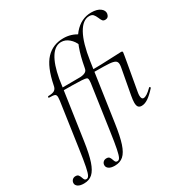

<svg xmlns="http://www.w3.org/2000/svg" viewBox="-326 -890 1261 1329"><g transform="rotate(-30 304.5 -225.5)"><path d="M-103 237Q-103 222 -93 211.5Q-83 201 -67 201Q-52 201 -45 209Q-38 217 -33 232Q-29 245 -24.5 251Q-20 257 -10 257Q2 257 10.5 241.5Q19 226 28 182Q37 138 50 47L101 -306Q103 -326 103 -332Q103 -351 92 -356Q81 -361 46 -361Q43 -361 43 -366Q43 -368 44.5 -370.5Q46 -373 47 -373Q82 -373 97.5 -383Q113 -393 117 -418Q144 -553 198.5 -610.5Q253 -668 337 -668Q400 -668 451 -633L413 -570Q400 -605 372 -629Q344 -653 311 -653Q262 -653 227 -598.5Q192 -544 173 -439L106 21Q92 118 73.5 172.5Q55 227 28.5 251Q2 275 -40 275Q-71 275 -87 264Q-103 253 -103 237ZM349 -325Q349 -342 340.5 -346Q332 -350 303 -352Q249 -355 133 -355V-375Q269 -375 307 -376Q334 -378 348 -387.5Q362 -397 365 -418L379 -367L348 -306Q349 -313 349 -325ZM144 236Q144 221 154 211Q164 201 180 201Q196 201 202.5 209Q209 217 214 232Q218 245 222.5 251Q227 257 237 257Q250 257 258 241.5Q266 226 275 182.5Q284 139 297 47L348 -306Q350 -326 350 -332Q350 -351 339 -356Q328 -361 293 -361Q290 -361 290 -366Q290 -368 291.5 -370.5Q293 -373 294 -373Q330 -373 345 -382.5Q360 -392 364 -418Q395 -589 453.5 -657.5Q512 -726 593 -726Q640 -726 665 -707Q690 -688 686 -662Q680 -633 654 -633Q640 -633 633 -641.5Q626 -650 619 -668Q610 -689 600 -700Q590 -711 569 -711Q517 -711 478.5 -642Q440 -573 420 -439L353 21Q339 118 321 172.5Q303 227 276 251Q249 275 207 275Q176 275 160 264Q144 253 144 236ZM540 -36Q540 -56 546 -89L583 -289Q586 -304 586 -316Q586 -337 572 -345.5Q558 -354 525.5 -356.5Q493 -359 418 -359H380L382 -378Q466 -378 586 -384Q626 -386 635 -386Q642 -386 645 -384Q648 -382 648 -376Q648 -374 644 -350Q640 -332 634 -292L598 -89Q595 -73 595 -62Q595 -31 613 -31Q637 -31 681 -75Q683 -77 685 -77Q688 -77 690 -73.5Q692 -70 690 -67Q655 -28 627.5 -9.5Q600 9 575 9Q557 9 548.5 -1.5Q540 -12 540 -36Z"/></g></svg>

Font: Cormorant Garamond
Style: Italic
Weight: 400
Italic angle: -10°
Designer: Christian Thalmann (Catharsis Fonts)
Foundry: Catharsis Fonts
Version: Version 4.000